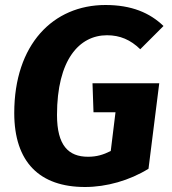

<svg xmlns="http://www.w3.org/2000/svg" viewBox="-20 -731 686 768"><path d="M320 17C406 17 498 -9 574 -56L617 -398H350L354 -282H442L423 -127C393 -112 367 -104 332 -104C254 -104 208 -149 208 -271C208 -492 297 -590 408 -590C460 -590 502 -572 541 -534L634 -627C579 -680 506 -711 402 -711C192 -711 37 -553 37 -279C37 -82 139 17 320 17Z"/></svg>

Font: Fira Sans OT
Style: Bold Italic
Weight: 700
Italic angle: -8°
Designer: Carrois Corporate & Edenspiekermann
Foundry: Carrois Corporate GbR & Edenspiekermann AG
Version: Version 2.001